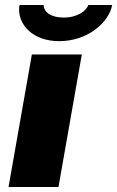

<svg xmlns="http://www.w3.org/2000/svg" viewBox="-20 -745 467 765"><path d="M216 -581C330 -581 414 -656 427 -725H332C324 -703 291 -675 233 -675C182 -675 154 -698 154 -725H58C57 -719 56 -713 56 -707C56 -645 111 -581 216 -581ZM14 0H213L306 -528H107Z"/></svg>

Font: Archivo Black
Style: Italic
Weight: 900
Italic angle: -10°
Designer: Hector Gatti
Foundry: Omnibus-Type
Version: Version 2.001